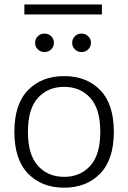

<svg xmlns="http://www.w3.org/2000/svg" viewBox="-20 -848 582 873"><path d="M443.4 -827.6V-782.2H90.8V-827.6ZM271.5 -502Q373.5 -502 435.5 -438.5Q497.6 -375 497.6 -248.5Q497.6 -122.6 435.3 -58.6Q373 5.4 271.5 5.4Q169.9 5.4 107.7 -58.6Q45.4 -122.6 45.4 -248.5Q45.4 -375 107.7 -438.5Q169.9 -502 271.5 -502ZM271.5 -453.1Q198.2 -453.1 152.6 -403.1Q106.9 -353 106.9 -248.5Q106.9 -144.5 152.6 -94.2Q198.2 -43.9 271.5 -43.9Q345.2 -43.9 390.6 -94.2Q436 -144.5 436 -248.5Q436 -353 390.4 -403.1Q344.7 -453.1 271.5 -453.1ZM139.6 -653.8Q139.6 -670.9 151.9 -683.1Q164.1 -695.3 182.1 -695.3Q200.7 -695.3 212.9 -683.1Q225.1 -670.9 225.1 -653.8Q225.1 -636.2 212.9 -623.8Q200.7 -611.3 182.1 -611.3Q164.1 -611.3 151.9 -623.8Q139.6 -636.2 139.6 -653.8ZM308.1 -653.8Q308.1 -670.9 320.3 -683.1Q332.5 -695.3 350.6 -695.3Q369.1 -695.3 381.3 -683.1Q393.6 -670.9 393.6 -653.8Q393.6 -636.2 381.3 -623.8Q369.1 -611.3 350.6 -611.3Q332.5 -611.3 320.3 -623.8Q308.1 -636.2 308.1 -653.8Z"/></svg>

Font: Estedad-FD Light
Style: Regular
Weight: 300
Designer: Amin Abedi
Version: Version 7.3